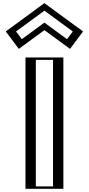

<svg xmlns="http://www.w3.org/2000/svg" viewBox="-20 -1186 558 1206"><path d="M353 -825V0H165V-825ZM38 -990 106 -899 259 -1011 412 -899 480 -990 259 -1152ZM338 -810V-15H180V-810ZM59.1 -986.9 259 -1133.4 458.9 -986.9 408.9 -919.9 259 -1029.6 109.1 -919.9ZM338 -810H180V-15H338ZM59.1 -986.9 109.1 -919.9 259 -1029.6 408.9 -919.9 458.9 -986.9 259 -1133.4ZM353 -825H165V0H353ZM38 -990 259 -1152 480 -990 412 -899 259 -1011 106 -899ZM313 -810V-15H205V-810ZM80.7 -988.4 259 -1119.1 437.3 -988.4 401 -939.9 259 -1043.9 117 -939.9ZM378 -825H140V0H378ZM16.3 -988.5 98.2 -879 259 -996.7 419.8 -879 501.7 -988.5 259 -1166.3Z"/></svg>

Font: Hussar Outliner
Style: Regular
Weight: 700
Foundry: Cannot Into Space Fonts
Version: Version 0.92